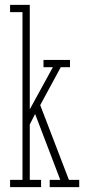

<svg xmlns="http://www.w3.org/2000/svg" viewBox="-20 -770 355 790"><path d="M21.5 0V-30H72.5V-720H21.5V-750H102.5V-320L197.5 -493.5H159V-523.5H268V-493.5H230L145.5 -337.5L263.5 -30H306V0H184.5V-30H228L124.5 -301L102.5 -258V-30H149V0Z"/></svg>

Font: Imbue 10pt Thin
Style: Regular
Weight: 100
Designer: Tyler Finck
Foundry: Etcetera Type Company
Version: Version 1.102; ttfautohint (v1.8.3)